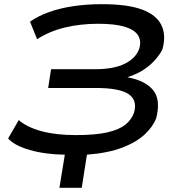

<svg xmlns="http://www.w3.org/2000/svg" viewBox="-20 -734 873 921"><path d="M265 167 291 8Q198 7 123 -14.5Q48 -36 19 -70L70 -158Q109 -124 178 -105Q247 -86 344 -86Q438 -86 495 -99Q552 -112 582 -136.5Q612 -161 623 -194Q640 -254 596 -283Q552 -312 440 -312H211L225 -402H436Q527 -402 580 -429Q633 -456 648 -501Q659 -537 642.5 -564Q626 -591 579 -605.5Q532 -620 451 -620Q365 -620 291 -602Q217 -584 158 -546L124 -630Q162 -657 215 -676Q268 -695 332.5 -704.5Q397 -714 469 -714Q591 -714 660.5 -688.5Q730 -663 754 -614Q778 -565 759 -497Q749 -476 727 -450Q705 -424 672 -401.5Q639 -379 592 -364L593 -363Q678 -347 715 -301Q752 -255 729 -166Q714 -127 675 -90Q636 -53 568 -26.5Q500 0 397 8L372 167Z"/></svg>

Font: Nunito Sans 7pt Expanded Medium
Style: Italic
Weight: 500
Width: 7
Italic angle: -9°
Designer: Vernon Adams
Foundry: Vernon Adams
Version: Version 3.101;gftools[0.9.27]